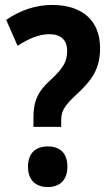

<svg xmlns="http://www.w3.org/2000/svg" viewBox="-20 -744 442 775"><path d="M115 -269V-232H227V-255C227 -294 236 -313 286 -360C351 -420 384 -465 384 -550C384 -658 315 -724 191 -724C124 -724 63 -703 5 -664L51 -559C97 -589 138 -606 180 -606C226 -606 251 -582 251 -539C251 -495 236 -470 185 -422C132 -375 115 -335 115 -269ZM93 -71C93 -16 125 11 173 11C220 11 252 -16 252 -71C252 -127 221 -153 173 -153C124 -153 93 -126 93 -71Z"/></svg>

Font: Noto Sans Thai Looped Condensed
Style: Bold
Weight: 700
Width: 3
Designer: Sasikarn Vongin, Ben Mitchell
Foundry: The Fontpad Ltd
Version: Version 1.001